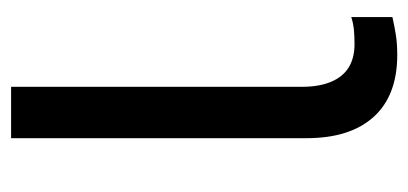

<svg xmlns="http://www.w3.org/2000/svg" viewBox="-220 -526 754 355"><g transform="rotate(-90 157.5 -348.0)"><path d="M234 9Q159 9 119.5 -34.5Q80 -78 80 -159V-705H175V-167Q175 -136 184 -114Q193 -92 210.5 -81Q228 -70 254 -70Q267 -70 279 -71Q291 -72 304 -76V0Q287 4 270.5 6.5Q254 9 234 9Z"/></g></svg>

Font: Nunito Sans 10pt Medium
Style: Regular
Weight: 500
Designer: Vernon Adams
Foundry: Vernon Adams
Version: Version 3.101;gftools[0.9.27]